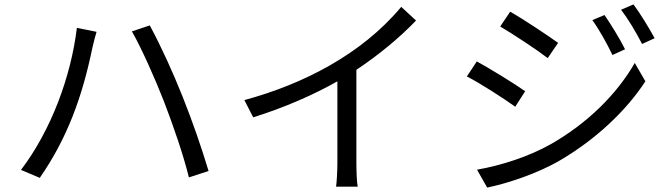

<svg xmlns="http://www.w3.org/2000/svg" viewBox="-20 -814 3040 869"><path d="M722 -355C763 -249 810 -113 835 -11L924 -40C858 -259 766 -497 658 -699L577 -672C620 -597 682 -458 722 -355ZM75 -45 160 -9C287 -192 353 -380 398 -597C403 -618 410 -648 417 -670L328 -688C301 -466 211 -224 75 -45Z M1086 -361 1126 -283C1265 -326 1402 -386 1507 -446V-76C1507 -38 1504 12 1501 31H1599C1595 11 1593 -38 1593 -76V-498C1695 -566 1787 -642 1863 -721L1796 -783C1617 -568 1352 -433 1086 -361Z M2847 -794 2791 -770C2825 -725 2859 -668 2886 -615L2943 -641C2918 -687 2874 -759 2847 -794ZM2289 -761 2244 -694C2302 -660 2411 -588 2459 -551L2506 -620C2463 -651 2348 -728 2289 -761ZM2716 -746 2661 -723C2694 -677 2727 -617 2752 -565L2809 -591C2786 -638 2741 -710 2716 -746ZM2138 -536 2093 -468C2154 -437 2262 -367 2312 -331L2357 -401C2314 -432 2197 -504 2138 -536ZM2139 -46 2185 35C2278 16 2416 -30 2516 -89C2676 -183 2814 -312 2901 -446L2853 -529C2772 -388 2640 -257 2474 -162C2373 -105 2248 -65 2139 -46Z"/></svg>

Font: DAIFUKU Sans JP
Style: Regular
Weight: 400
Designer: Original font ‘Source Han Sans JP’ : Ryoko NISHIZUKA  (kana, bopomofo & ideographs); Paul D. Hunt (Latin, Greek & Cyrill
Foundry: Daifuku
Version: Version 1.001